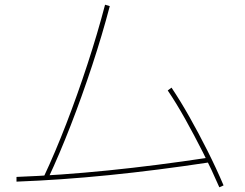

<svg xmlns="http://www.w3.org/2000/svg" viewBox="-20 -767 1040 815"><path d="M166 -17Q214 -119 261.5 -242Q309 -365 351.5 -495Q394 -625 426 -747L446 -741Q414 -619 371 -488.5Q328 -358 280 -234.5Q232 -111 184 -9ZM50 -16Q235 -23 438.5 -43.5Q642 -64 866 -98L870 -78Q646 -44 442 -23.5Q238 -3 50 4ZM911 28Q879 -46 841.5 -120Q804 -194 766 -262Q728 -330 692 -383L708 -395Q745 -340 784 -271Q823 -202 860.5 -127.5Q898 -53 929 20Z"/></svg>

Font: M PLUS 2 Thin Thin
Style: Regular
Weight: 250
Version: Version 1.001